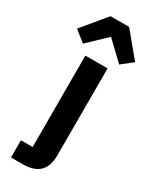

<svg xmlns="http://www.w3.org/2000/svg" viewBox="-301 -853 888 1110"><g transform="rotate(30 143.0 -297.5)"><path d="M81 -795 -51 -636 22 -578 143 -693 264 -578 337 -636 205 -795ZM-9 200H69C172 200 217 149 217 56V-525H69V85H-9Z"/></g></svg>

Font: LVC Sans
Style: Bold
Weight: 700
Designer: Mike Abbink, Paul van der Laan, Pieter van Rosmalen
Foundry: Bold Monday
Version: Version 3.0